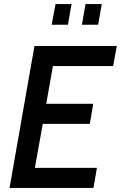

<svg xmlns="http://www.w3.org/2000/svg" viewBox="-20 -927 596 947"><path d="M441 0H27L150 -700H556L538 -601H241L208 -415H440L423 -316H191L152 -99H458ZM464 -805H384L402 -907H482ZM315 -805H235L254 -907H333Z"/></svg>

Font: Cabin
Style: Medium Italic
Weight: 500
Designer: Pablo Impallari
Foundry: Pablo Impallari. www.impallari.com Igino Marini. www.ikern.com
Version: Version 1.005